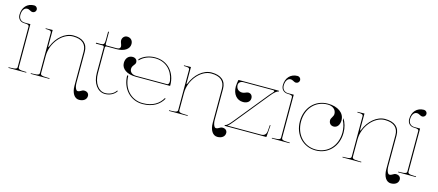

<svg xmlns="http://www.w3.org/2000/svg" viewBox="-65 -1338 4751 2083"><g transform="rotate(15 2310.0 -296.0)"><path d="M132.5 -520H68.5C28.5 -520 1.5 -547.5 1.5 -588.5C1.5 -639 23.5 -673 57 -673C84 -673 97 -652.5 121 -652.5C141.5 -652.5 158.5 -669.5 158.5 -690C158.5 -710.5 141.5 -727.5 121 -727.5C43 -727.5 -8.5 -672 -8.5 -588.5C-8.5 -543 22 -512.5 67.5 -512.5C106 -512.5 120 -506 120 -487.5V-35C120 -20.5 113.5 -7.5 45 -7.5H25V0H225V-7.5H207.5C139 -7.5 132.5 -20.5 132.5 -35Z M305 -520V-512.5H317.5C356 -512.5 370 -506 370 -487.5V-35C370 -20.5 363.5 -7.5 295 -7.5H275V0H485V-7.5H457.5C389 -7.5 382.5 -20.5 382.5 -35V-231C382.5 -376 497 -511 615 -511C716 -511 767.5 -465.5 767.5 -381V2.5C767.5 83 802 136.5 854 136.5C904 136.5 937.5 110.5 937.5 71.5C937.5 43.5 916.5 25 884.5 25C855 25 845 49 814.5 49C797.5 49 780 15 780 -38V-382.5C780 -473.5 722 -522.5 615 -522.5C521.5 -522.5 433.5 -443.5 394 -342.5C390.5 -333.5 388 -330 386 -330C383.5 -330 382.5 -337 382.5 -345.5V-521.5L317.5 -520Z M1105 -500C1191 -500 1248 -538 1248 -595C1248 -635 1222 -661.5 1182.5 -661.5C1152.5 -661.5 1128.5 -636 1128.5 -604.5C1128.5 -583 1145 -560 1145 -540C1145 -525.5 1136 -510 1105 -510H996C982.5 -510 978 -516 978 -527V-660H968V-571.5C968 -518.5 961.5 -510 918 -510H873V-500H947.5C961 -500 965.5 -493.5 965.5 -482.5V-195C965.5 -80.5 1025.5 2.5 1108.5 2.5C1156 2.5 1208.5 -18 1237 -63.5L1229 -68.5C1202.5 -26.5 1153.5 -7.5 1108.5 -7.5C1033 -7.5 978 -86 978 -195V-482.5C978 -493.5 982.5 -500 996 -500Z M1363 -455.5 1367 -443C1407.5 -487 1466 -512.5 1535.5 -512.5C1654.5 -512.5 1734 -435.5 1753.5 -324C1754.5 -319.5 1755 -314.5 1755 -309C1755 -292.5 1750 -275 1732.5 -275H1385C1341.5 -275 1312.5 -299 1312.5 -334.5C1312.5 -375 1349 -386 1349 -417C1349 -445 1328 -464 1297 -464C1251 -464 1220.5 -429 1220.5 -376C1220.5 -309.5 1285.5 -265 1383.5 -265H1765.5C1767.5 -265 1770.5 -266.5 1770.5 -270C1770.5 -415 1678.5 -522.5 1535.5 -522.5C1465 -522.5 1405.5 -498 1363 -455.5ZM1303 -254.5 1290.5 -255.5C1292.5 -107 1391.5 2.5 1530.5 2.5C1646.5 2.5 1720 -48.5 1759 -118L1750 -123C1712.5 -56.5 1643.5 -7.5 1530.5 -7.5C1398 -7.5 1305 -111.5 1303 -254.5Z M1858 -520V-512.5H1870.5C1909 -512.5 1923 -506 1923 -487.5V-35C1923 -20.5 1916.5 -7.5 1848 -7.5H1828V0H2038V-7.5H2010.5C1942 -7.5 1935.5 -20.5 1935.5 -35V-231C1935.5 -376 2050 -511 2168 -511C2269 -511 2320.5 -465.5 2320.5 -381V2.5C2320.5 83 2355 136.5 2407 136.5C2457 136.5 2490.5 110.5 2490.5 71.5C2490.5 43.5 2469.5 25 2437.5 25C2408 25 2398 49 2367.5 49C2350.5 49 2333 15 2333 -38V-382.5C2333 -473.5 2275 -522.5 2168 -522.5C2074.5 -522.5 1986.5 -443.5 1947 -342.5C1943.5 -333.5 1941 -330 1939 -330C1936.5 -330 1935.5 -337 1935.5 -345.5V-521.5L1870.5 -520Z M2473.5 -520C2470.5 -520 2468.5 -517.5 2468.5 -515.5C2464.5 -493 2460 -466.5 2460 -444.5C2460 -358.5 2507.5 -301 2578.5 -301C2625.5 -301 2657 -326 2657 -363.5C2657 -394.5 2637.5 -415 2609 -415C2589 -415 2571 -397.5 2543 -397.5C2502 -397.5 2474.5 -424.5 2474.5 -465.5C2474.5 -492 2497 -510 2530.5 -510H2862C2870.5 -510 2876 -506.5 2876 -501C2876 -497.5 2873.5 -493 2869 -488.5C2858.5 -478 2847 -465.5 2834.5 -450L2531 -76C2497 -34 2474.5 -10 2453.5 -10L2453 0H2918C2920 0 2923 -1.5 2923 -4.5L2933 -134.5L2925.5 -135.5L2920 -65.5C2917 -29 2896 -10 2861.5 -10H2482C2500 -22.5 2517.5 -43.5 2539 -70L2842.5 -444C2877.5 -487.5 2904.5 -510 2924 -510V-520Z M3090.5 -520H3026.5C2986.5 -520 2959.5 -547.5 2959.5 -588.5C2959.5 -639 2981.5 -673 3015 -673C3042 -673 3055 -652.5 3079 -652.5C3099.5 -652.5 3116.5 -669.5 3116.5 -690C3116.5 -710.5 3099.5 -727.5 3079 -727.5C3001 -727.5 2949.5 -672 2949.5 -588.5C2949.5 -543 2980 -512.5 3025.5 -512.5C3064 -512.5 3078 -506 3078 -487.5V-35C3078 -20.5 3071.5 -7.5 3003 -7.5H2983V0H3183V-7.5H3165.5C3097 -7.5 3090.5 -20.5 3090.5 -35Z M3474.5 -522.5C3332 -522.5 3229.5 -412 3229.5 -260C3229.5 -108 3332.5 2.5 3474.5 2.5C3616.5 2.5 3719.5 -108 3719.5 -260C3719.5 -319 3704 -371.5 3677 -414L3677.5 -389C3696.5 -352 3707 -308 3707 -260C3707 -113.5 3609.5 -7.5 3474.5 -7.5C3339.5 -7.5 3242 -113.5 3242 -260C3242 -406.5 3339 -512.5 3474.5 -512.5C3532.5 -512.5 3570.5 -480.5 3571 -433C3571 -401 3542.5 -382.5 3542.5 -355.5C3542.5 -321.5 3564 -298.5 3596.5 -298.5C3636.5 -298.5 3663 -333.5 3663 -386.5C3662.5 -468 3587.5 -522.5 3474.5 -522.5Z M3807 -520V-512.5H3819.5C3858 -512.5 3872 -506 3872 -487.5V-35C3872 -20.5 3865.5 -7.5 3797 -7.5H3777V0H3987V-7.5H3959.5C3891 -7.5 3884.5 -20.5 3884.5 -35V-231C3884.5 -376 3999 -511 4117 -511C4218 -511 4269.5 -465.5 4269.5 -381V2.5C4269.5 83 4304 136.5 4356 136.5C4406 136.5 4439.5 110.5 4439.5 71.5C4439.5 43.5 4418.5 25 4386.5 25C4357 25 4347 49 4316.5 49C4299.5 49 4282 15 4282 -38V-382.5C4282 -473.5 4224 -522.5 4117 -522.5C4023.5 -522.5 3935.5 -443.5 3896 -342.5C3892.5 -333.5 3890 -330 3888 -330C3885.5 -330 3884.5 -337 3884.5 -345.5V-521.5L3819.5 -520Z M4509.5 -520H4445.5C4405.5 -520 4378.5 -547.5 4378.5 -588.5C4378.5 -639 4400.5 -673 4434 -673C4461 -673 4474 -652.5 4498 -652.5C4518.5 -652.5 4535.5 -669.5 4535.5 -690C4535.5 -710.5 4518.5 -727.5 4498 -727.5C4420 -727.5 4368.5 -672 4368.5 -588.5C4368.5 -543 4399 -512.5 4444.5 -512.5C4483 -512.5 4497 -506 4497 -487.5V-35C4497 -20.5 4490.5 -7.5 4422 -7.5H4402V0H4602V-7.5H4584.5C4516 -7.5 4509.5 -20.5 4509.5 -35Z"/></g></svg>

Font: ZnikomitNo24
Style: Regular
Weight: 500
Designer: gluk
Foundry: gluk
Version: Version 0.55